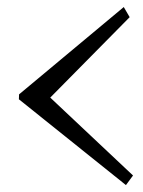

<svg xmlns="http://www.w3.org/2000/svg" viewBox="-20 -496 413 556"><path d="M344.7 40 365.2 12.2 125.5 -213.4 355.5 -446.3 338.4 -475.6 35.2 -222.7 34.7 -208.5Z"/></svg>

Font: Neuton Light
Style: Regular
Weight: 300
Designer: Brian M Zick
Foundry: Brian M Zick
Version: Version 1.560